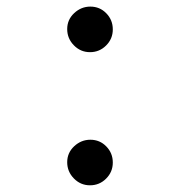

<svg xmlns="http://www.w3.org/2000/svg" viewBox="-20 -553 540 576"><path d="M250 -396.5Q221.7 -396.5 201.7 -417Q181.6 -437.5 181.6 -465.8Q181.6 -494.1 202.6 -513.7Q223.6 -533.2 251 -533.2Q279.3 -533.2 298.8 -513.2Q318.4 -493.2 318.4 -464.8Q318.4 -436.5 298.3 -416.5Q278.3 -396.5 250 -396.5ZM250 2.9Q221.7 2.9 201.7 -17.6Q181.6 -38.1 181.6 -66.4Q181.6 -94.7 202.6 -114.3Q223.6 -133.8 251 -133.8Q279.3 -133.8 298.8 -113.8Q318.4 -93.8 318.4 -65.4Q318.4 -37.1 298.3 -17.1Q278.3 2.9 250 2.9Z"/></svg>

Font: Kosugi Maru
Style: Regular
Weight: 400
Designer: MOTOYA
Version: Version 4.002